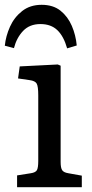

<svg xmlns="http://www.w3.org/2000/svg" viewBox="-31 -778 384 798"><path d="M40 0V-49L97 -58Q117 -61 122.5 -71Q128 -81 128 -109V-382Q128 -419 121.5 -430.5Q115 -442 92 -445L44 -452L51 -502L209 -510L221 -505V-105Q221 -80 227.5 -70.5Q234 -61 253 -58L309 -48V0ZM142 -758Q190 -758 220.5 -733.5Q251 -709 267.5 -670.5Q284 -632 288 -589L248 -577Q234 -627 207.5 -652.5Q181 -678 137 -678Q92 -678 65 -649.5Q38 -621 27 -578L-11 -588Q-7 -628 10.5 -667Q28 -706 61 -732Q94 -758 142 -758Z"/></svg>

Font: Text Regular
Style: Regular
Weight: 400
Designer: Latin by Veronika Burian and Jose Scaglione. Greek by Irene Vlachou. Cyrillic by Vera Evstafieva.
Foundry: TypeTogether
Version: Version 3.002